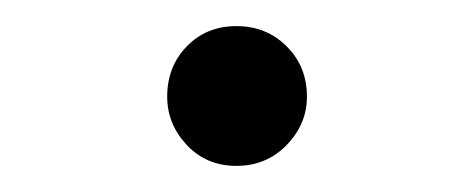

<svg xmlns="http://www.w3.org/2000/svg" viewBox="-20 -433 363 147"><path d="M161 -306Q138 -306 123 -322Q108 -338 108 -359Q108 -382 123 -397.5Q138 -413 161 -413Q184 -413 199.5 -397.5Q215 -382 215 -359Q215 -338 199.5 -322Q184 -306 161 -306Z"/></svg>

Font: Noto Serif HK ExtraLight ExtraLight
Style: Regular
Weight: 250
Version: Version 2.003-H1;hotconv 1.1.1;makeotfexe 2.6.0